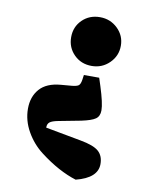

<svg xmlns="http://www.w3.org/2000/svg" viewBox="-79 -579 621 803"><g transform="rotate(10 231.0 -177.5)"><path d="M281 -314Q236 -314 206 -344Q176 -374 176 -418Q176 -462 206 -491.5Q236 -521 281 -521Q325 -521 356 -491Q387 -461 387 -418Q387 -375 356 -344.5Q325 -314 281 -314ZM139 -27 290 1Q346 11 367.5 30Q389 49 389 84Q389 143 298 166Q262 155 223 134Q184 113 143 81.5Q102 50 76 4Q50 -42 50 -92Q50 -143 79 -176Q108 -209 168 -214L215 -218Q235 -220 242.5 -225.5Q250 -231 253 -250L256 -271H321L332 -237Q354 -168 354 -138Q354 -113 337.5 -101.5Q321 -90 278 -81L184 -63Q158 -58 148.5 -50.5Q139 -43 139 -28Z"/></g></svg>

Font: TypoPRO Source Serif Pro
Style: Regular
Weight: 900
Designer: Frank Grießhammer
Foundry: Adobe Systems Incorporated
Version: Version 1.017;PS 1.0;hotconv 1.0.79;makeotf.lib2.5.61930